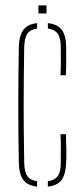

<svg xmlns="http://www.w3.org/2000/svg" viewBox="-20 -690 308 714"><path d="M50 -85Q49 -138.5 48.5 -192.2Q48 -246 48 -299.5Q48 -353 48.5 -406.8Q49 -460.5 50 -514Q51 -557 66.5 -578.5Q82 -600 118 -604V-584Q93 -580.5 82 -565Q71 -549.5 70 -514Q69 -450.5 68.5 -399Q68 -347.5 68 -299.5Q68 -251.5 68.5 -200Q69 -148.5 70 -85Q71 -50 82 -34.8Q93 -19.5 118 -16V4Q82 0 66.5 -21.2Q51 -42.5 50 -85ZM158 4V-16Q183 -19.5 194.5 -34.8Q206 -50 206 -85Q206 -108.5 206.2 -134Q206.5 -159.5 205 -191H225Q226.5 -159 226.8 -133Q227 -107 226 -85Q224.5 -42.5 209.2 -21.2Q194 0 158 4ZM205 -410Q206 -431 206.2 -449Q206.5 -467 206.2 -483Q206 -499 206 -514Q206 -549.5 194.5 -565Q183 -580.5 158 -584V-604Q194.5 -600 210.2 -578.5Q226 -557 226 -514Q226 -493 226.2 -467.8Q226.5 -442.5 225 -410ZM123 -640V-670H153V-640Z"/></svg>

Font: Big Shoulders Stencil Thin
Style: Regular
Weight: 100
Designer: Patric King
Foundry: XO Type Co
Version: Version 2.001